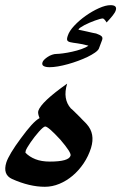

<svg xmlns="http://www.w3.org/2000/svg" viewBox="-77 -776 506 748"><path d="M277.8 -200.2Q267.6 -167.5 248.8 -139.6Q230 -111.8 206.1 -91.6Q182.1 -71.3 154.3 -59.8Q126.5 -48.3 97.7 -48.3Q38.1 -48.3 -29.8 -78.6Q-67.4 -95.7 -52.2 -143.6Q-47.4 -158.2 -33 -182.4Q-18.6 -206.5 4.4 -237.3Q26.9 -268.1 44.9 -288.1Q63 -308.1 77.1 -315.9Q69.3 -334.5 72.3 -344.2Q83.5 -378.9 184.6 -450.2Q175.3 -419.4 179.2 -395.5Q183.1 -371.6 198.7 -354Q201.2 -352.5 206.3 -347.4Q211.4 -342.3 218.3 -335.7Q225.1 -329.1 232.2 -322Q239.3 -314.9 245.1 -308.6Q251 -302.7 256.3 -297.4Q261.7 -292 261.2 -292Q294.4 -254.9 277.8 -200.2ZM374 -735.8Q371.6 -727.5 362.3 -715.8Q353 -704.1 338.4 -688.5Q328.6 -704.1 323.2 -704.1Q319.8 -704.1 311.5 -701.9Q303.2 -699.7 293.2 -696Q283.2 -692.4 272.2 -687.7Q261.2 -683.1 252 -678.2Q242.7 -673.3 236.1 -668.7Q229.5 -664.1 228.5 -660.2Q229.5 -660.2 239.7 -658Q250 -655.8 262.2 -653.1Q274.4 -650.4 284.9 -647.9Q295.4 -645.5 297.4 -645.5Q313 -640.1 318.6 -634.8Q324.2 -629.4 320.8 -620.1L308.1 -586.4Q304.7 -579.1 292.7 -570.8Q280.8 -562.5 264.2 -554.4Q247.6 -546.4 227.8 -539.1Q208 -531.7 187.7 -526.1Q167.5 -520.5 148.9 -517.3Q130.4 -514.2 116.2 -514.2Q101.1 -514.2 93.3 -518.6Q85.4 -522.9 88.4 -532.7Q89.8 -538.1 95.5 -543.7Q101.1 -549.3 108.9 -554.4Q116.7 -559.6 125.7 -562.7Q134.8 -565.9 143.1 -565.9Q151.4 -565.9 168.2 -568.1Q185.1 -570.3 203.9 -574.5Q222.7 -578.6 240.2 -584.7Q257.8 -590.8 267.6 -598.1Q241.7 -605 224.1 -607.2Q206.5 -609.4 197 -611.6Q187.5 -613.8 185.1 -618.9Q182.6 -624 187 -636.7Q192.9 -655.3 212.4 -676Q231.9 -696.8 257.1 -714.6Q282.2 -732.4 308.3 -744.1Q334.5 -755.9 353.5 -755.9Q380.4 -755.9 374 -735.8ZM197.8 -169.4Q202.1 -180.7 157.7 -232.4Q110.8 -283.2 99.1 -283.2Q95.7 -283.2 89.1 -277.6Q82.5 -272 74.5 -262.9Q66.4 -253.9 58.1 -243.2Q49.8 -232.4 42.5 -221.9Q35.2 -211.4 30 -202.6Q24.9 -193.8 23.4 -189.5Q22 -184.6 22 -181.2Q37.6 -165 61 -155.8Q84.5 -146.5 117.2 -146.5Q190.9 -146.5 197.8 -169.4Z"/></svg>

Font: XB Khoramshahr
Style: Italic
Weight: 400
Italic angle: -12°
Designer: Behnam
Foundry: Irmug
Version: Version 8.005 2009